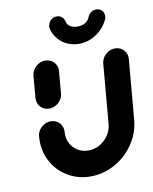

<svg xmlns="http://www.w3.org/2000/svg" viewBox="-80 -757 656 822"><g transform="rotate(-10 248.0 -346.0)"><path d="M123.7 -313.3Q108.5 -313.3 96.5 -320.7Q84.4 -328.1 78.1 -340.9Q71.9 -353.7 73 -368.9L81.1 -463Q82.6 -478.1 91.1 -490.9Q99.6 -503.7 113 -511.1Q126.3 -518.5 141.5 -518.5Q156.7 -518.5 168.9 -511.1Q181.1 -503.7 187.4 -490.9Q193.7 -478.1 192.2 -463L184.1 -368.9Q183 -353.7 174.3 -340.9Q165.6 -328.1 152.2 -320.7Q138.9 -313.3 123.7 -313.3ZM444.8 -518.1Q460 -518.1 472.2 -510.7Q484.4 -503.3 490.7 -490.6Q497 -477.8 495.6 -462.6L473 -203Q468.1 -146.3 435.9 -98.9Q403.7 -51.5 353.7 -23.9Q303.7 3.7 248.1 3.7Q192.6 3.7 147.4 -23.9Q102.2 -51.5 78.5 -98.9Q54.8 -146.3 59.6 -203Q60.7 -218.1 69.4 -230.9Q78.1 -243.7 91.5 -251.1Q104.8 -258.5 120 -258.5Q135.2 -258.5 147.2 -251.1Q159.3 -243.7 165.6 -230.9Q171.9 -218.1 170.7 -203Q168.5 -177 179.4 -155Q190.4 -133 211.1 -120.2Q231.9 -107.4 257.8 -107.4Q283.7 -107.4 306.7 -120.2Q329.6 -133 344.6 -155Q359.6 -177 361.9 -203L384.4 -462.6Q385.9 -477.8 394.4 -490.6Q403 -503.3 416.3 -510.7Q429.6 -518.1 444.8 -518.1ZM185.2 -647Q182.2 -657 186.1 -668.7Q190 -680.4 199.6 -688.3Q209.3 -696.3 223.3 -696.3Q235.6 -696.3 244.6 -688.9Q253.7 -681.5 255.9 -670.4Q258.1 -660 264.4 -652.8Q270.7 -645.6 280.7 -641.9Q290.7 -638.1 304.4 -638.1Q317.8 -638.1 328.1 -641.9Q338.5 -645.6 345.9 -652.8Q353.3 -660 357.4 -670.4Q361.9 -681.9 372 -689.1Q382.2 -696.3 394.4 -696.3Q408.5 -696.3 417 -688.3Q425.6 -680.4 427.4 -668.7Q429.3 -657 424.4 -647Q413.3 -623 393.9 -604.1Q374.4 -585.2 349.6 -574.6Q324.8 -564.1 297.8 -564.1Q270.7 -564.1 247.4 -574.6Q224.1 -585.2 208 -604.1Q191.9 -623 185.2 -647Z"/></g></svg>

Font: 26F Galaxy Sans Oblique
Style: Regular
Weight: 400
Italic angle: -5°
Designer: C₂₉H₂₅N₃O₅
Version: Version 1.200;FEAKit 1.0